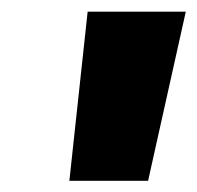

<svg xmlns="http://www.w3.org/2000/svg" viewBox="-20 -748 347 338"><path d="M102.1 -429.7 134.3 -727.5H307.1L240.7 -429.7Z"/></svg>

Font: Inter Display Black
Style: Italic
Weight: 900
Italic angle: -9.39999°
Designer: Rasmus Andersson
Foundry: rsms
Version: Version 4.000;git-a52131595